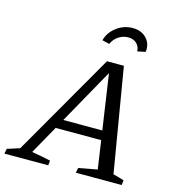

<svg xmlns="http://www.w3.org/2000/svg" viewBox="-163 -970 985 1075"><g transform="rotate(15 329.5 -432.5)"><path d="M581 -46Q597 -42 613.5 -37.5Q630 -33 644 -28L641 0H375L381 -29L489 -49L465 -213H201L109 -49Q165 -40 218 -28L215 0H-39L-33 -29L39 -52L382 -648H480ZM231 -267H457L410 -587ZM474 -865Q525 -865 554.5 -833.5Q584 -802 578 -755L531 -745Q531 -772 512.5 -790Q494 -808 463 -808Q432 -808 406.5 -790.5Q381 -773 369 -745L327 -755Q339 -802 381 -833.5Q423 -865 474 -865Z"/></g></svg>

Font: Piazzolla SC
Style: Italic
Weight: 400
Italic angle: -11.3°
Designer: Juan Pablo del Peral
Foundry: Huerta Tipografica
Version: Version 1.330